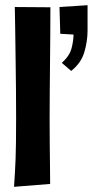

<svg xmlns="http://www.w3.org/2000/svg" viewBox="-20 -719 357 739"><path d="M34 0Q36 -31 37.5 -55.5Q39 -80 40 -107.5Q41 -135 41.5 -172.5Q42 -210 42 -266Q42 -317 41.5 -376.5Q41 -436 40 -495.5Q39 -555 38.5 -606Q38 -657 37 -692L174 -691Q174 -637 173.5 -582Q173 -527 172.5 -473Q172 -419 171.5 -366.5Q171 -314 171 -264Q171 -211 171.5 -162Q172 -113 172.5 -73.5Q173 -34 173 -11ZM254 -446 218 -477Q248 -504 255.5 -533.5Q263 -563 263 -586L212 -589L209 -692L317 -699Q317 -679 317 -664.5Q317 -650 317 -635.5Q317 -621 317 -601Q317 -560 304.5 -518Q292 -476 254 -446Z"/></svg>

Font: Truculenta Black
Style: Regular
Weight: 900
Version: Version 1.002